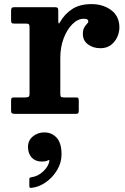

<svg xmlns="http://www.w3.org/2000/svg" viewBox="-20 -555 610 936"><path d="M124 -420Q124 -432 121.2 -436Q118.5 -440 106.5 -440H50.5Q39.5 -440 36.8 -443.2Q34 -446.5 34 -457.5V-501.5Q34 -512.5 37.2 -516.2Q40.5 -520 51.5 -520H247Q256 -520 260 -517.2Q264 -514.5 264 -505V-458.5Q264 -443.5 266 -440.8Q268 -438 274 -449.5Q295 -486 331.5 -510.5Q368 -535 426.5 -535Q482.5 -535 522.2 -505.5Q562 -476 562 -421Q562 -397.5 551.5 -374.2Q541 -351 520.5 -335.5Q500 -320 470 -320Q433 -320 408.5 -339Q384 -358 384 -388.5Q384 -409.5 390.5 -420.8Q397 -432 403.8 -438.5Q410.5 -445 410.5 -451Q410.5 -456.5 405.8 -460Q401 -463.5 388 -463.5Q359 -463.5 332.8 -437.2Q306.5 -411 290.2 -367.8Q274 -324.5 274 -273V-99Q274 -87 277 -83.5Q280 -80 292 -80H350.5Q359.5 -80 361.8 -76.5Q364 -73 364 -63.5V-18Q364 -7.5 361.8 -3.8Q359.5 0 349.5 0H52Q42 0 38 -3Q34 -6 34 -15.5V-65.5Q34 -75 37.5 -77.5Q41 -80 50.5 -80H102Q114 -80 119 -83Q124 -86 124 -98ZM116.5 161.5Q116.5 129.5 140.2 110Q164 90.5 196 90.5Q233 90.5 256.5 116.8Q280 143 280 197.5Q280 238.5 258.2 274.5Q236.5 310.5 203 333.8Q169.5 357 135 360.5Q128 361.5 125.5 360Q123 358.5 123 351V318.5Q123 310 133 309Q164.5 305 190.5 280.8Q216.5 256.5 221 229Q221.5 223 213.5 227Q203 232.5 183 232.5Q152.5 232.5 134.5 213Q116.5 193.5 116.5 161.5Z"/></svg>

Font: Besley
Style: Bold
Weight: 700
Designer: Owen Earl
Foundry: indestructible type*
Version: Version 2.001; ttfautohint (v1.8.3)